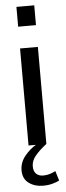

<svg xmlns="http://www.w3.org/2000/svg" viewBox="-61 -729 334 966"><g transform="rotate(-5 106.0 -246.0)"><path d="M61 0V-490H151V0ZM61 -600V-700H151V-600ZM98 0H151Q116 27 94.5 52.5Q73 78 73 106Q73 131.5 86.2 144.2Q99.5 157 121 157Q138.5 157 153.8 152.5Q169 148 184 140L199 189Q185 196.5 164 202.2Q143 208 116 208Q74 208 44.5 186Q15 164 15 122Q15 82 41.5 49.5Q68 17 98 0Z"/></g></svg>

Font: Cabin Resolve
Style: Regular-Resolve
Weight: 400
Designer: Pablo Impallari
Foundry: Pablo Impallari. http://www.impallari.com Igino Marini. http://www.ikern.com
Version: Version 3.001